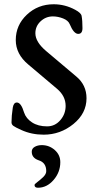

<svg xmlns="http://www.w3.org/2000/svg" viewBox="-20 -621 449 901"><path d="M176 60Q211 60 237 83Q263 106 263 140Q263 187 231.5 223.5Q200 260 158 260Q142 260 142 247Q142 243 155.5 233Q169 223 183 209.5Q197 196 197 182Q197 142 161 131Q129 120 129 91Q129 76 143 68Q157 60 176 60ZM232 -601Q285 -601 333 -575Q361 -560 363 -546Q367 -525 367 -489Q367 -462 347 -462Q326 -462 307 -508Q300 -525 276 -534.5Q252 -544 228 -544Q195 -544 170.5 -521Q146 -498 146 -465Q146 -424 197 -381L338 -262Q386 -222 386 -160Q386 -89 324.5 -39Q263 11 185 11Q128 11 80 -11Q51 -24 42.5 -30.5Q34 -37 34 -47Q34 -77 40 -116Q44 -140 59 -140Q79 -140 93 -93Q102 -65 130.5 -46.5Q159 -28 201 -28Q238 -28 263 -57Q288 -86 288 -124Q288 -170 248 -204L113 -318Q54 -367 54 -433Q54 -503 106 -552Q158 -601 232 -601Z"/></svg>

Font: EB Garamond 08
Style: Regular
Weight: 400
Version: Version 0.016 ; ttfautohint (v1.5)